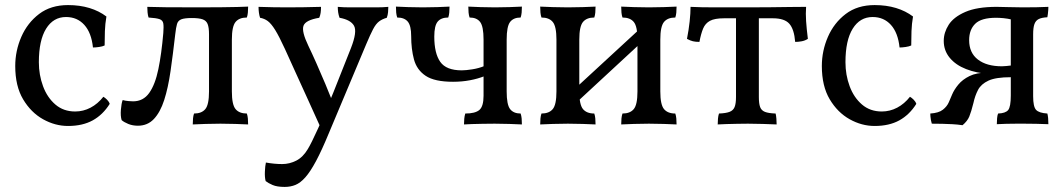

<svg xmlns="http://www.w3.org/2000/svg" viewBox="-20 -487 4184 756"><path d="M412 -78Q385 -35 345 -13Q305 9 248 9Q197 9 149.5 -17.5Q102 -44 71 -96Q40 -148 40 -227Q40 -287 64 -342Q88 -397 134 -432Q180 -467 248 -467Q294 -467 332 -455.5Q370 -444 399 -422Q394 -393 393 -364.5Q392 -336 392 -308Q384 -304 370 -302Q356 -300 346 -300Q340 -358 312 -389Q284 -420 240 -420Q190 -420 161.5 -374Q133 -328 133 -242Q133 -192 149.5 -147.5Q166 -103 198 -75.5Q230 -48 276 -48Q308 -48 336.5 -63Q365 -78 387 -106Q394 -102 401.5 -94.5Q409 -87 412 -78Z M523 8Q502 8 485 1Q468 -6 459 -14Q454 -30 456 -55Q458 -80 463 -93Q474 -90 486 -89Q498 -88 504 -88Q544 -88 567.5 -121Q591 -154 603.5 -214.5Q616 -275 623 -357Q625 -382 623 -394.5Q621 -407 608.5 -411.5Q596 -416 565 -418Q562 -427 561 -438.5Q560 -450 560 -460Q585 -459 633 -458.5Q681 -458 763 -458Q817 -458 853.5 -458.5Q890 -459 914.5 -459.5Q939 -460 957 -461Q957 -448 956 -437.5Q955 -427 952 -418Q922 -418 907.5 -400.5Q893 -383 893 -331V-127Q893 -75 907.5 -57.5Q922 -40 952 -40Q955 -31 956 -20.5Q957 -10 957 3Q935 2 907 1Q879 0 848 0Q817 0 789 1Q761 2 739 3Q739 -10 740 -20.5Q741 -31 744 -40Q774 -40 788.5 -57.5Q803 -75 803 -127V-352Q803 -379 797.5 -392.5Q792 -406 777.5 -411Q763 -416 735 -416Q707 -416 694 -411Q681 -406 677 -392.5Q673 -379 670 -352Q661 -273 651.5 -207Q642 -141 626.5 -93Q611 -45 586 -18.5Q561 8 523 8Z M1362 -298Q1387 -362 1374 -385.5Q1361 -409 1317 -417Q1313 -428 1311.5 -438.5Q1310 -449 1310 -460Q1333 -458 1357 -458Q1381 -458 1409 -458Q1437 -458 1462 -458Q1487 -458 1509 -460Q1509 -450 1508 -439Q1507 -428 1503 -417Q1485 -412 1472.5 -402.5Q1460 -393 1449 -372Q1438 -351 1422 -313L1275 37Q1247 105 1224.5 147Q1202 189 1182.5 211Q1163 233 1143.5 241Q1124 249 1101 249Q1071 249 1053.5 241.5Q1036 234 1026 226Q1022 211 1023 188.5Q1024 166 1027 153Q1044 156 1060 157.5Q1076 159 1091 159Q1120 159 1146.5 145.5Q1173 132 1192 100Q1205 79 1233 17.5Q1261 -44 1293 -124ZM1245 21Q1221 -32 1194.5 -90.5Q1168 -149 1143.5 -202.5Q1119 -256 1102 -294Q1079 -344 1063.5 -369Q1048 -394 1034.5 -404Q1021 -414 1004 -417Q1001 -426 999.5 -437Q998 -448 998 -460Q1027 -459 1056 -458.5Q1085 -458 1111 -458Q1137 -458 1175 -458.5Q1213 -459 1244 -460Q1244 -447 1242.5 -436.5Q1241 -426 1237 -417Q1183 -408 1175 -385.5Q1167 -363 1194 -307Q1208 -278 1226 -237.5Q1244 -197 1261 -156.5Q1278 -116 1290 -85Z M2035 3Q2013 2 1985.5 1Q1958 0 1928 0Q1903 0 1880 0.5Q1857 1 1838.5 1.5Q1820 2 1807 3Q1807 -8 1808 -19Q1809 -30 1812 -40Q1851 -40 1867.5 -54Q1884 -68 1884 -110V-331Q1884 -383 1870.5 -400.5Q1857 -418 1829 -418Q1826 -427 1825 -437.5Q1824 -448 1824 -461Q1844 -460 1871.5 -459Q1899 -458 1929 -458Q1959 -458 1986.5 -459Q2014 -460 2035 -461Q2035 -448 2034 -437.5Q2033 -427 2030 -418Q2002 -418 1988.5 -400.5Q1975 -383 1975 -331V-127Q1975 -75 1988.5 -57.5Q2002 -40 2030 -40Q2033 -31 2034 -20.5Q2035 -10 2035 3ZM1764 -165Q1691 -165 1656 -188.5Q1621 -212 1610 -253Q1599 -294 1599 -345Q1599 -386 1585.5 -402Q1572 -418 1544 -418Q1541 -427 1540 -437.5Q1539 -448 1539 -461Q1560 -460 1587.5 -459Q1615 -458 1645 -458Q1675 -458 1702.5 -459Q1730 -460 1750 -461Q1750 -448 1749 -437.5Q1748 -427 1745 -418Q1717 -418 1703.5 -402Q1690 -386 1690 -343Q1690 -277 1713.5 -243.5Q1737 -210 1798 -210Q1814 -210 1839.5 -214Q1865 -218 1887 -227V-187Q1862 -177 1830.5 -171Q1799 -165 1764 -165Z M2426 3Q2426 -10 2427 -20.5Q2428 -31 2431 -40Q2461 -40 2475.5 -57.5Q2490 -75 2490 -127V-331Q2490 -383 2475.5 -400.5Q2461 -418 2431 -418Q2428 -427 2427 -437.5Q2426 -448 2426 -461Q2448 -460 2476 -459Q2504 -458 2535 -458Q2566 -458 2594 -459Q2622 -460 2644 -461Q2644 -448 2643 -437.5Q2642 -427 2639 -418Q2609 -418 2594.5 -400.5Q2580 -383 2580 -331V-127Q2580 -75 2594.5 -57.5Q2609 -40 2639 -40Q2642 -31 2643 -20.5Q2644 -10 2644 3Q2622 2 2594 1Q2566 0 2535 0Q2504 0 2476 1Q2448 2 2426 3ZM2107 3Q2107 -10 2108 -20.5Q2109 -31 2112 -40Q2142 -40 2156.5 -57.5Q2171 -75 2171 -127V-331Q2171 -383 2156.5 -400.5Q2142 -418 2112 -418Q2109 -427 2108 -437.5Q2107 -448 2107 -461Q2129 -460 2157 -459Q2185 -458 2216 -458Q2247 -458 2275 -459Q2303 -460 2325 -461Q2325 -448 2324 -437.5Q2323 -427 2320 -418Q2290 -418 2275.5 -400.5Q2261 -383 2261 -331V-127Q2261 -75 2275.5 -57.5Q2290 -40 2320 -40Q2323 -31 2324 -20.5Q2325 -10 2325 3Q2303 2 2275 1Q2247 0 2216 0Q2185 0 2157 1Q2129 2 2107 3ZM2243 -77V-137L2511 -384V-325Z M2806 3Q2806 -8 2807 -19.5Q2808 -31 2811 -40Q2838 -41 2852.5 -46.5Q2867 -52 2872.5 -65.5Q2878 -79 2878 -105V-438H2968V-105Q2968 -79 2973 -65.5Q2978 -52 2992 -46.5Q3006 -41 3034 -40Q3036 -32 3037 -20Q3038 -8 3038 3Q3013 2 2983.5 1Q2954 0 2925 0Q2905 0 2883 0.5Q2861 1 2841 1.5Q2821 2 2806 3ZM2734 -322Q2719 -322 2708.5 -324.5Q2698 -327 2685 -334Q2692 -370 2695.5 -402.5Q2699 -435 2699 -460Q2718 -459 2743 -458.5Q2768 -458 2796.5 -458Q2825 -458 2857.5 -458Q2890 -458 2926 -458Q2972 -458 3014.5 -458.5Q3057 -459 3092.5 -459.5Q3128 -460 3154 -460Q3152 -434 3154 -404Q3156 -374 3161 -334Q3150 -327 3137 -324.5Q3124 -322 3111 -322Q3107 -372 3088 -393.5Q3069 -415 3023 -415H2831Q2794 -415 2775.5 -405Q2757 -395 2748.5 -374.5Q2740 -354 2734 -322Z M3588 -78Q3561 -35 3521 -13Q3481 9 3424 9Q3373 9 3325.5 -17.5Q3278 -44 3247 -96Q3216 -148 3216 -227Q3216 -287 3240 -342Q3264 -397 3310 -432Q3356 -467 3424 -467Q3470 -467 3508 -455.5Q3546 -444 3575 -422Q3570 -393 3569 -364.5Q3568 -336 3568 -308Q3560 -304 3546 -302Q3532 -300 3522 -300Q3516 -358 3488 -389Q3460 -420 3416 -420Q3366 -420 3337.5 -374Q3309 -328 3309 -242Q3309 -192 3325.5 -147.5Q3342 -103 3374 -75.5Q3406 -48 3452 -48Q3484 -48 3512.5 -63Q3541 -78 3563 -106Q3570 -102 3577.5 -94.5Q3585 -87 3588 -78Z M3905 2Q3905 -9 3906 -21Q3907 -33 3910 -40Q3939 -41 3949.5 -53.5Q3960 -66 3960 -111V-433L3964 -410Q3947 -414 3931 -415.5Q3915 -417 3902 -417Q3844 -417 3820 -393.5Q3796 -370 3796 -329Q3796 -279 3830.5 -252.5Q3865 -226 3925 -226Q3935 -226 3942 -227Q3949 -228 3960 -229V-196H3875Q3825 -199 3784 -215Q3743 -231 3719.5 -259.5Q3696 -288 3696 -326Q3696 -359 3715.5 -389.5Q3735 -420 3781 -440Q3827 -460 3904 -460Q3924 -460 3950 -459Q3976 -458 4008 -458Q4031 -458 4062 -458.5Q4093 -459 4108 -460Q4108 -455 4107.5 -447.5Q4107 -440 4106 -432Q4105 -424 4104 -419Q4082 -418 4070 -412Q4058 -406 4053 -392Q4048 -378 4048 -352V-108Q4048 -67 4059.5 -54.5Q4071 -42 4104 -40Q4108 -25 4108 2Q4088 1 4059.5 0.5Q4031 0 4014 0Q4001 0 3982 0Q3963 0 3942.5 0.5Q3922 1 3905 2ZM3770 6Q3749 3 3730 2Q3711 1 3691 0.5Q3671 0 3649 0Q3647 -6 3645.5 -14Q3644 -22 3643.5 -29Q3643 -36 3643 -40Q3676 -42 3692.5 -55Q3709 -68 3716 -84.5Q3723 -101 3729 -115Q3737 -134 3753.5 -154Q3770 -174 3797.5 -187.5Q3825 -201 3866 -201H3960V-183Q3901 -183 3872 -169.5Q3843 -156 3831 -133Q3819 -110 3813 -82Q3804 -46 3796.5 -28Q3789 -10 3770 6Z"/></svg>

Font: Vollkorn
Style: Regular
Weight: 400
Designer: Friedrich Althausen
Foundry: Friedrich Althausen
Version: Version 4.104